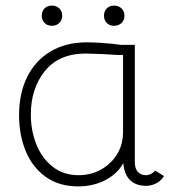

<svg xmlns="http://www.w3.org/2000/svg" viewBox="-20 -656 621 685"><path d="M565 -28Q555 -11 537.5 -2Q520 7 501 7Q465 7 444 -13.5Q423 -34 420 -74Q399 -36 356 -13.5Q313 9 259 9Q190 9 142.5 -25.5Q95 -60 71.5 -117.5Q48 -175 48 -245Q48 -323 77 -381.5Q106 -440 160.5 -472.5Q215 -505 290 -505Q313 -505 348.5 -502.5Q384 -500 411 -496H461V-78Q461 -54 472 -42.5Q483 -31 501 -31Q510 -31 519.5 -36Q529 -41 533 -48ZM419 -460Q403 -459 347 -463L286 -465Q191 -465 140.5 -403Q90 -341 90 -247Q90 -191 109.5 -141.5Q129 -92 167.5 -61.5Q206 -31 260 -31Q309 -31 347 -55Q385 -79 404 -117Q419 -147 419 -186ZM129 -600Q129 -616 139 -626Q149 -636 165 -636Q181 -636 191.5 -626Q202 -616 202 -600Q202 -584 191.5 -574Q181 -564 165 -564Q149 -564 139 -574Q129 -584 129 -600ZM351 -600Q351 -616 361 -626Q371 -636 387 -636Q403 -636 413.5 -626Q424 -616 424 -600Q424 -584 413.5 -574Q403 -564 387 -564Q371 -564 361 -574Q351 -584 351 -600Z"/></svg>

Font: Bellota Light
Style: Regular
Weight: 300
Designer: Kemie Guaida
Foundry: Kemie Guaida
Version: Version 4.001